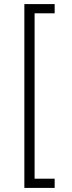

<svg xmlns="http://www.w3.org/2000/svg" viewBox="-20 -780 351 938"><path d="M99 138V-760H247V-715H149V93H247V138Z"/></svg>

Font: IBM Plex Sans Devanagari Light
Style: Regular
Weight: 300
Designer: Mike Abbink, Paul van der Laan, Pieter van Rosmalen, Erin McLaughlin
Foundry: Bold Monday
Version: Version 1.1